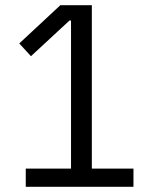

<svg xmlns="http://www.w3.org/2000/svg" viewBox="-20 -718 580 738"><path d="M79 0V-70H253V-639H247L99 -502L54 -551L212 -698H333V-70H493V0Z"/></svg>

Font: IBM Plex Sans Cond
Style: Regular
Weight: 400
Width: 3
Designer: Mike Abbink, Paul van der Laan, Pieter van Rosmalen
Foundry: Bold Monday
Version: Version 1.3